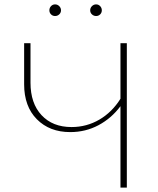

<svg xmlns="http://www.w3.org/2000/svg" viewBox="-20 -855 719 875"><path d="M558 -658V0H529V-371Q488 -316 429 -284.5Q370 -253 300 -253Q206 -253 148 -311.5Q90 -370 90 -471V-658H119V-478Q119 -384 169.5 -330Q220 -276 306 -276Q375 -276 433 -310Q491 -344 529 -405V-658ZM205 -808Q205 -819 212.5 -827Q220 -835 231 -835Q242 -835 250 -827Q258 -819 258 -808Q258 -797 250 -789.5Q242 -782 231 -782Q220 -782 212.5 -789.5Q205 -797 205 -808ZM391 -808Q391 -819 399 -827Q407 -835 418 -835Q429 -835 436.5 -827Q444 -819 444 -808Q444 -797 436.5 -789.5Q429 -782 418 -782Q407 -782 399 -789.5Q391 -797 391 -808Z"/></svg>

Font: Ysabeau Extralight
Style: Regular
Weight: 200
Designer: Christian Thalmann (Catharsis Fonts)
Version: Version 0.003